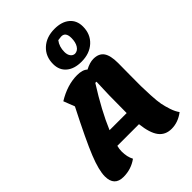

<svg xmlns="http://www.w3.org/2000/svg" viewBox="-306 -1213 1380 1380"><g transform="rotate(-45 383.5 -523.0)"><path d="M485 -770Q412 -770 370 -805.5Q328 -841 328 -903Q328 -980 379.5 -1027.5Q431 -1075 514 -1075Q587 -1075 629 -1039.5Q671 -1004 671 -942Q671 -865 619.5 -817.5Q568 -770 485 -770ZM492 -844Q520 -845 537 -872Q554 -899 554 -943Q554 -973 542.5 -988Q531 -1003 508 -1002Q502 -1002 476 -998Q447 -961 447 -907Q447 -879 459.5 -862Q472 -845 492 -844ZM113 29Q20 29 20 -69Q20 -131 63.5 -239.5Q107 -348 224 -577L191 -662Q294 -725 393 -725Q450 -725 475 -700Q522 -725 559 -725Q614 -725 639 -690Q664 -655 664 -578Q664 -543 663 -461.5Q662 -380 662.5 -345Q663 -310 666 -248.5Q669 -187 675.5 -153.5Q682 -120 695 -81Q708 -42 727 -16Q668 29 602 29Q539 29 504.5 -16.5Q470 -62 459 -161H239Q232 -134 232 -110Q232 -55 253 -16Q191 29 113 29ZM447 -593Q337 -419 279 -280H453V-292Q453 -478 459 -593Z"/></g></svg>

Font: Lemonada
Style: Bold
Weight: 700
Designer: Mohamed Gaber (Arabic), Eduardo Tunni (Latin)
Foundry: Kief Type Foundry
Version: Version 4.004